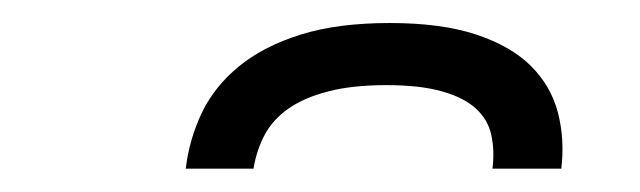

<svg xmlns="http://www.w3.org/2000/svg" viewBox="-20 -702 553 166"><path d="M140.6 -556.2ZM316.9 -682.1Q361.8 -682.1 391.8 -672.1Q421.9 -662.1 439.2 -644.8Q456.5 -627.4 462.4 -604.5Q468.3 -581.5 465.3 -556.2H405.8Q407.7 -571.8 404.8 -585.2Q401.9 -598.6 391.4 -608.2Q380.9 -617.7 362.1 -623Q343.3 -628.4 314 -628.4Q284.7 -628.4 263.9 -623Q243.2 -617.7 229.5 -608.2Q215.8 -598.6 208.7 -585.2Q201.7 -571.8 199.2 -556.2H140.6Q143.6 -581.5 154.5 -604.5Q165.5 -627.4 186.8 -644.8Q208 -662.1 240 -672.1Q272 -682.1 316.9 -682.1Z"/></svg>

Font: Carlito
Style: Italic
Weight: 400
Italic angle: -7°
Designer: Lukasz Dziedzic
Foundry: tyPoland Lukasz Dziedzic
Version: Version 1.104